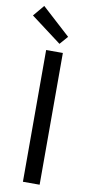

<svg xmlns="http://www.w3.org/2000/svg" viewBox="-109 -1011 507 1052"><g transform="rotate(10 144.5 -484.5)"><path d="M193 0H100V-733H193ZM166 -779 -4 -907 48 -969 206 -825Z"/></g></svg>

Font: Source Han Sans & Saira Hybrid
Style: Regular
Weight: 400
Designer: Ryoko NISHIZUKA 西塚涼子 (kana & ideographs); Paul D. Hunt (Latin, Greek & Cyrillic); Wenlong ZHANG 张文龙 (bopomofo); Sandoll 
Foundry: Adobe Systems Incorporated
Version: Version 1.00;August 2, 2021;FontCreator 13.0.0.2675 64-bit